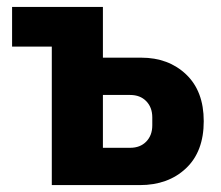

<svg xmlns="http://www.w3.org/2000/svg" viewBox="-20 -536 640 556"><path d="M130 -401H15V-516H278V-369H389Q468 -369 519 -320.5Q570 -272 570 -185Q570 -97 518.5 -48.5Q467 0 385 0H130ZM357 -108Q386 -108 403.5 -126Q421 -144 421 -173V-196Q421 -225 403.5 -243Q386 -261 357 -261H278V-108Z"/></svg>

Font: iA Writer Mono V
Style: Regular
Weight: 400
Designer: Mike Abbink, Paul van der Laan, Pieter van Rosmalen
Foundry: Bold Monday
Version: Version 2.000